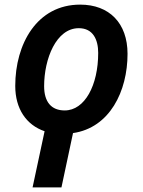

<svg xmlns="http://www.w3.org/2000/svg" viewBox="-20 -571 617 831"><path d="M173 -3 121 240H246L296 5C455 -18 532 -176 532 -338C532 -471 453 -551 327 -551C140 -551 46 -381 46 -199C46 -100 94 -30 173 -3ZM260 -93C202 -93 171 -130 171 -198C171 -316 223 -449 321 -449C383 -449 405 -399 405 -342C405 -202 347 -93 260 -93Z"/></svg>

Font: Noto Sans SemiBold
Style: Italic
Weight: 600
Italic angle: -12°
Designer: Monotype Design Team
Foundry: Monotype Imaging Inc.
Version: Version 2.013